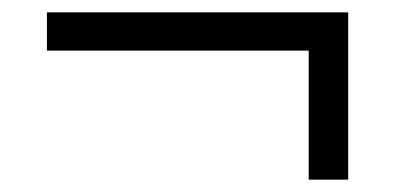

<svg xmlns="http://www.w3.org/2000/svg" viewBox="-20 -440 640 311"><path d="M480 -149V-358H56V-420H544V-149Z"/></svg>

Font: Nunito Sans
Style: Regular
Weight: 400
Designer: Vernon Adams
Foundry: Vernon Adams
Version: Version 3.101; ttfautohint (v1.8.4.7-5d5b);gftools[0.9.27]